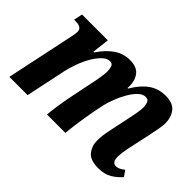

<svg xmlns="http://www.w3.org/2000/svg" viewBox="-95 -807 1078 1078"><g transform="rotate(45 444.0 -268.0)"><path d="M740 10Q675 10 650 -21.5Q625 -53 625 -95Q625 -133 635 -181L659 -294Q665 -322 671.5 -356Q678 -390 678 -410Q678 -428 672 -445Q666 -462 645 -462Q623 -462 602 -442Q581 -422 562.5 -390.5Q544 -359 530.5 -324Q517 -289 510 -260L498 -200Q493 -175 487 -138.5Q481 -102 476 -64.5Q471 -27 469 0H323Q325 -27 330.5 -65.5Q336 -104 343.5 -144Q351 -184 358 -216L374 -294Q382 -329 387 -362Q392 -395 392 -410Q392 -427 387 -444.5Q382 -462 362 -462Q339 -462 317 -441Q295 -420 275.5 -387Q256 -354 242 -315.5Q228 -277 220 -242L169 0H24L107 -393Q116 -432 116 -448Q116 -468 103 -476Q90 -484 68 -484H54L65 -536H270L258 -433H263Q301 -489 343 -517.5Q385 -546 436 -546Q491 -546 514.5 -516Q538 -486 538 -442Q538 -438 538 -434Q538 -430 537 -425H542Q577 -485 620 -515.5Q663 -546 719 -546Q779 -546 803.5 -513.5Q828 -481 828 -436Q828 -415 822 -383Q816 -351 809 -319L783 -199Q771 -144 771 -112Q771 -68 802 -68Q815 -68 827 -74Q839 -80 853 -91L877 -57Q854 -30 821.5 -10Q789 10 740 10Z"/></g></svg>

Font: Noto Serif SemiCondensed
Style: Bold Italic
Weight: 700
Width: 4
Italic angle: -12°
Designer: Monotype Design Team
Foundry: Monotype Imaging Inc.
Version: Version 2.014